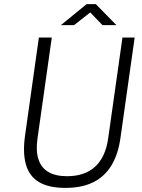

<svg xmlns="http://www.w3.org/2000/svg" viewBox="-20 -906 694 936"><path d="M299 10Q217.5 10 170 -18.5Q122.5 -47 106.2 -104.5Q90 -162 102.5 -248L169.5 -723H232.5L163 -232.5Q154 -171.5 167.2 -130Q180.5 -88.5 215.5 -67.8Q250.5 -47 307 -47Q392.5 -47 443.5 -93.2Q494.5 -139.5 507.5 -232.5L577 -723H636.5L567.5 -235.5Q556.5 -154.5 523.5 -100Q490.5 -45.5 435 -17.8Q379.5 10 299 10ZM277 -783.5 402.5 -886H447L547.5 -783.5H479.5L420 -845.5L341 -783.5Z"/></svg>

Font: Public Sans Thin ExtraLight
Style: Italic
Weight: 250
Italic angle: -8°
Version: Version 2.001